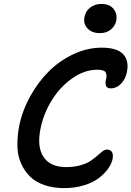

<svg xmlns="http://www.w3.org/2000/svg" viewBox="-20 -965 675 986"><path d="M493.2 -794.9Q451.7 -794.9 429.2 -819.1Q406.7 -843.3 414.1 -878.9Q419.9 -908.7 444.1 -926.8Q468.3 -944.8 501 -944.8Q543.5 -944.8 563.5 -918.7Q583.5 -892.6 577.1 -858.9Q572.3 -833.5 550.3 -814.2Q528.3 -794.9 493.2 -794.9ZM310.1 1Q252.4 1 207 -14.9Q161.6 -30.8 133.1 -59.3Q104.5 -87.9 87.4 -127.4Q70.3 -167 69.3 -214.6Q68.4 -262.2 78.1 -315.9Q94.2 -396 134.8 -469.7Q175.3 -543.5 231.2 -598.9Q287.1 -654.3 358.2 -687.3Q429.2 -720.2 502 -720.2Q580.1 -720.2 611.8 -687.5Q643.6 -654.8 631.8 -595.2Q625 -560.1 602.1 -535.6Q579.1 -511.2 547.9 -511.2Q528.3 -511.2 523.9 -526.6Q519.5 -542 525.9 -563Q529.3 -584.5 520.8 -595.7Q512.2 -606.9 480 -606.9Q413.6 -606.9 350.8 -562.7Q288.1 -518.6 245.6 -449.5Q203.1 -380.4 188 -304.2Q168.9 -209.5 204.1 -158.2Q239.3 -106.9 318.8 -106.9Q359.9 -106.9 392.8 -116.2Q425.8 -125.5 445.1 -138.7Q464.4 -151.9 479 -165Q493.7 -178.2 505.9 -187.5Q518.1 -196.8 528.8 -196.8Q547.9 -196.8 555.2 -183.8Q562.5 -170.9 558.1 -147.9Q552.7 -123 534.7 -97.9Q516.6 -72.8 486.8 -50Q457 -27.3 410.6 -13.2Q364.3 1 310.1 1Z"/></svg>

Font: Shantell Sans Bouncy
Style: Italic
Weight: 500
Italic angle: -11.31°
Designer: Stephen Nixon, Anya Danilova, Shantell Martin
Foundry: Arrow Type
Version: Version 1.006;[9816181b4]